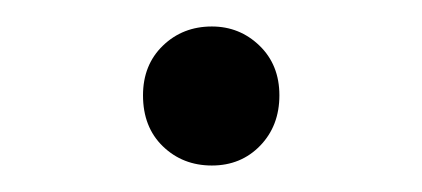

<svg xmlns="http://www.w3.org/2000/svg" viewBox="-20 -413 319 145"><path d="M88 -341Q88 -364 103 -378.5Q118 -393 140 -393Q161 -393 176 -378.5Q191 -364 191 -341Q191 -318 176.5 -303Q162 -288 140 -288Q118 -288 103 -302.5Q88 -317 88 -341Z"/></svg>

Font: Maitree Light
Style: Regular
Weight: 300
Designer: CadsonDemak Team
Foundry: CadsonDemak
Version: Version 1.001